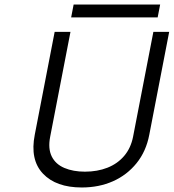

<svg xmlns="http://www.w3.org/2000/svg" viewBox="-20 -821 769 850"><path d="M342 9Q228 9 170 -52.5Q112 -114 134 -225L222 -680H292L202 -215Q192 -163 209 -128.5Q226 -94 265 -77.5Q304 -61 356 -61Q411 -61 455.5 -78.5Q500 -96 529.5 -130.5Q559 -165 569 -215L659 -680H729L641 -225Q627 -151 584.5 -98.5Q542 -46 480 -18.5Q418 9 342 9ZM295 -744 306 -801H689L678 -744Z"/></svg>

Font: Teachers
Style: Italic
Weight: 400
Italic angle: -11°
Designer: Alfredo Marco Pradil, Chank Diesel
Version: Version 1.001